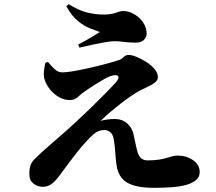

<svg xmlns="http://www.w3.org/2000/svg" viewBox="-20 -859 1040 923"><path d="M721 44Q660 44 621.5 32Q583 20 564 -4.5Q545 -29 540 -66Q536 -98 534 -127Q532 -156 528 -183Q524 -212 511 -223Q498 -234 482 -234Q454 -234 432.5 -216Q411 -198 391 -175Q371 -153 349 -125Q327 -97 306.5 -69.5Q286 -42 269 -19Q249 9 230 24Q211 39 186 39Q161 39 141 23.5Q121 8 121 -22Q121 -49 127 -65Q133 -81 145.5 -93.5Q158 -106 176 -123Q197 -142 228 -169Q259 -196 290.5 -223.5Q322 -251 344 -272Q381 -306 418.5 -342.5Q456 -379 487.5 -411Q519 -443 537 -463Q555 -484 547.5 -493Q540 -502 514 -494Q503 -491 484 -480.5Q465 -470 442.5 -456Q420 -442 398 -427Q370 -408 354.5 -393Q339 -378 316 -378Q288 -378 263 -392.5Q238 -407 220.5 -429Q203 -451 196 -472Q189 -492 191 -513.5Q193 -535 198 -557L211 -561Q225 -543 242 -527Q259 -511 281 -511Q299 -511 333.5 -517Q368 -523 408 -532Q448 -541 485.5 -551Q523 -561 548 -569Q565 -574 574.5 -584.5Q584 -595 599 -595Q613 -595 636.5 -585.5Q660 -576 683.5 -561Q707 -546 723 -527Q739 -508 739 -488Q739 -474 725.5 -463Q712 -452 692.5 -443Q673 -434 655 -425Q638 -416 614 -400Q590 -384 563.5 -363.5Q537 -343 511 -321Q485 -299 464 -278Q478 -282 496 -284.5Q514 -287 531 -287Q567 -287 591 -266Q615 -245 622 -213Q627 -188 633.5 -159Q640 -130 644 -120Q650 -104 661.5 -96Q673 -88 690 -88Q722 -88 743.5 -91.5Q765 -95 780 -99.5Q795 -104 807.5 -107.5Q820 -111 835 -111Q876 -111 908 -89Q940 -67 940 -32Q940 -9 923 6Q906 21 876 29.5Q846 38 806 41Q766 44 721 44ZM356 -645Q387 -661 413.5 -676.5Q440 -692 460 -705Q440 -712 412 -723Q384 -734 354 -758.5Q324 -783 299 -829L310 -839Q360 -808 400.5 -798.5Q441 -789 477 -789Q514 -789 536 -797.5Q558 -806 572 -806Q599 -806 625 -791Q651 -776 668 -751Q685 -726 685 -697Q685 -681 672 -667.5Q659 -654 633 -654Q602 -654 576 -657.5Q550 -661 532 -661Q513 -661 482 -655.5Q451 -650 418.5 -643Q386 -636 362 -630Z"/></svg>

Font: Noto Serif SC ExtraLight Black
Style: Regular
Weight: 900
Version: Version 2.002-H1;hotconv 1.1.0;makeotfexe 2.6.0